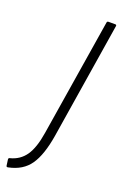

<svg xmlns="http://www.w3.org/2000/svg" viewBox="-201 -704 582 893"><g transform="rotate(20 89.5 -257.0)"><path d="M-35 141Q-43 143 -44 136L-48 107Q-49 99 -42 98Q6 86 33 47Q60 8 72 -69L165 -649Q166 -655 173 -655H206Q213 -655 212 -648L120 -71Q104 27 69.5 77Q35 127 -35 141Z"/></g></svg>

Font: Sofia Sans Semi Condensed Light
Style: Italic
Weight: 300
Italic angle: -9°
Version: Version 4.100